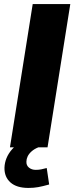

<svg xmlns="http://www.w3.org/2000/svg" viewBox="-20 -725 366 945"><path d="M29 0 141 -705H326L214 0ZM120 200Q62 200 31.5 173Q1 146 2 100Q4 51 38.5 11Q73 -29 125 -48L169 0Q149 8 135.5 20Q122 32 116 45Q110 58 110 70Q109 89 122.5 100Q136 111 156 111Q171 111 183 108.5Q195 106 210 102L222 183Q190 192 168 196Q146 200 120 200Z"/></svg>

Font: Nunito Sans 11pt Black
Style: Italic
Weight: 900
Italic angle: -9°
Version: Version 3.101;gftools[0.9.27]